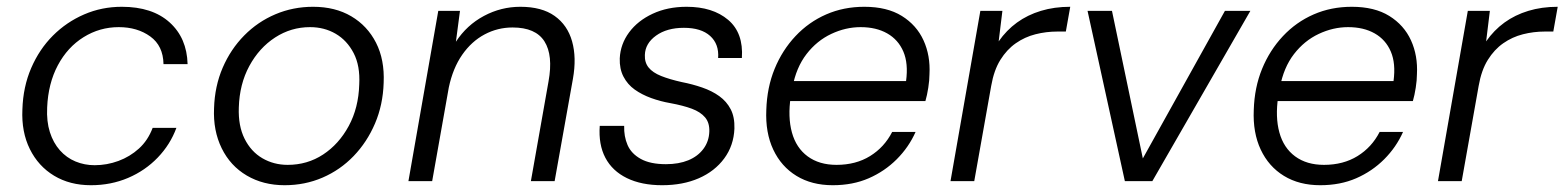

<svg xmlns="http://www.w3.org/2000/svg" viewBox="-20 -534 4612 566"><path d="M248 12Q186 12 139.5 -16Q93 -44 68 -94.5Q43 -145 46 -211Q48 -278 72 -333.5Q96 -389 136 -429Q176 -469 228 -491.5Q280 -514 339 -514Q429 -514 480 -468Q531 -422 533 -345H462Q461 -399 423 -426.5Q385 -454 330 -454Q274 -454 226.5 -424.5Q179 -395 150.5 -341.5Q122 -288 119 -217Q117 -176 127 -144.5Q137 -113 156.5 -91Q176 -69 202.5 -58Q229 -47 259 -47Q295 -47 329 -59.5Q363 -72 389.5 -96Q416 -120 430 -157H500Q482 -108 445 -69.5Q408 -31 357.5 -9.5Q307 12 248 12Z M819 12Q756 12 707.5 -16.5Q659 -45 633.5 -97Q608 -149 611 -215Q613 -280 636.5 -334.5Q660 -389 700 -429.5Q740 -470 792 -492Q844 -514 903 -514Q968 -514 1015.5 -486Q1063 -458 1088.5 -408Q1114 -358 1111 -290Q1109 -225 1085.5 -170Q1062 -115 1022.5 -74Q983 -33 931 -10.5Q879 12 819 12ZM828 -48Q886 -48 932.5 -78.5Q979 -109 1008 -162.5Q1037 -216 1039 -285Q1042 -340 1022.5 -377.5Q1003 -415 969.5 -434.5Q936 -454 894 -454Q838 -454 791 -423.5Q744 -393 715 -339.5Q686 -286 684 -217Q682 -163 701 -125Q720 -87 753.5 -67.5Q787 -48 828 -48Z M1184 0 1272 -502H1336L1324 -411Q1356 -460 1406.5 -487Q1457 -514 1514 -514Q1577 -514 1615 -487Q1653 -460 1666.5 -412Q1680 -364 1669 -302L1615 0H1545L1597 -294Q1611 -371 1585 -412Q1559 -453 1491 -453Q1447 -453 1408.5 -432.5Q1370 -412 1342.5 -372.5Q1315 -333 1303 -276L1254 0Z M1932 12Q1871 12 1828 -9Q1785 -30 1764.5 -69Q1744 -108 1748 -163H1820Q1819 -132 1830 -106.5Q1841 -81 1869 -65.5Q1897 -50 1943 -50Q1981 -50 2009 -61.5Q2037 -73 2053.5 -95Q2070 -117 2071 -146Q2072 -172 2058.5 -188Q2045 -204 2019.5 -213.5Q1994 -223 1956 -230Q1927 -235 1899.5 -245Q1872 -255 1851 -270Q1830 -285 1818 -308Q1806 -331 1807 -362Q1809 -404 1834.5 -438.5Q1860 -473 1904 -493.5Q1948 -514 2004 -514Q2081 -514 2126.5 -475.5Q2172 -437 2167 -363H2097Q2100 -404 2073.5 -428Q2047 -452 1996 -452Q1946 -452 1914 -429Q1882 -406 1881 -372Q1880 -350 1892 -335Q1904 -320 1929 -310Q1954 -300 1990 -292Q2021 -286 2050 -276Q2079 -266 2100.5 -250.5Q2122 -235 2134 -212Q2146 -189 2145 -155Q2143 -105 2115 -67Q2087 -29 2040 -8.5Q1993 12 1932 12Z M2435 12Q2373 12 2328 -15.5Q2283 -43 2259.5 -93Q2236 -143 2239 -210Q2241 -276 2263.5 -331Q2286 -386 2325 -427.5Q2364 -469 2415.5 -491.5Q2467 -514 2528 -514Q2595 -514 2638.5 -487Q2682 -460 2702.5 -415Q2723 -370 2720 -315Q2720 -298 2716.5 -275.5Q2713 -253 2708 -236H2294L2304 -295H2651Q2658 -347 2643 -382Q2628 -417 2595.5 -435.5Q2563 -454 2517 -454Q2473 -454 2430.5 -434Q2388 -414 2357.5 -374.5Q2327 -335 2316 -276L2311 -249Q2302 -189 2314.5 -143.5Q2327 -98 2361 -73Q2395 -48 2446 -48Q2503 -48 2545 -74Q2587 -100 2610 -145H2679Q2659 -100 2623.5 -64.5Q2588 -29 2541 -8.5Q2494 12 2435 12Z M2782 0 2870 -502H2935L2924 -412Q2947 -445 2978 -467.5Q3009 -490 3048.5 -502Q3088 -514 3135 -514L3122 -441H3097Q3064 -441 3032.5 -433Q3001 -425 2974.5 -406.5Q2948 -388 2929 -357.5Q2910 -327 2902 -281L2852 0Z M3296 0 3186 -502H3258L3349 -67L3591 -502H3666L3377 0Z M3872 12Q3810 12 3765 -15.5Q3720 -43 3696.5 -93Q3673 -143 3676 -210Q3678 -276 3700.5 -331Q3723 -386 3762 -427.5Q3801 -469 3852.5 -491.5Q3904 -514 3965 -514Q4032 -514 4075.5 -487Q4119 -460 4139.5 -415Q4160 -370 4157 -315Q4157 -298 4153.5 -275.5Q4150 -253 4145 -236H3731L3741 -295H4088Q4095 -347 4080 -382Q4065 -417 4032.5 -435.5Q4000 -454 3954 -454Q3910 -454 3867.5 -434Q3825 -414 3794.5 -374.5Q3764 -335 3753 -276L3748 -249Q3739 -189 3751.5 -143.5Q3764 -98 3798 -73Q3832 -48 3883 -48Q3940 -48 3982 -74Q4024 -100 4047 -145H4116Q4096 -100 4060.5 -64.5Q4025 -29 3978 -8.5Q3931 12 3872 12Z M4219 0 4307 -502H4372L4361 -412Q4384 -445 4415 -467.5Q4446 -490 4485.5 -502Q4525 -514 4572 -514L4559 -441H4534Q4501 -441 4469.5 -433Q4438 -425 4411.5 -406.5Q4385 -388 4366 -357.5Q4347 -327 4339 -281L4289 0Z"/></svg>

Font: DM Sans 16pt Light
Style: Italic
Weight: 300
Italic angle: -10°
Version: Version 4.004;gftools[0.9.30]